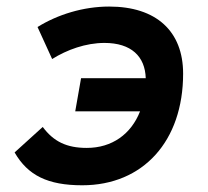

<svg xmlns="http://www.w3.org/2000/svg" viewBox="-20 -547 626 577"><path d="M227.1 9.8C410.2 9.8 530.3 -123 530.3 -325.7C530.3 -453.6 449.2 -527.3 308.1 -527.3C230.5 -527.3 153.3 -503.4 92.8 -465.8L136.7 -369.6C181.2 -397.5 237.8 -418 293.9 -418C374.5 -418 416 -377.4 418 -312H223.6L206.1 -212.4H400.9C374 -144 316.9 -102.5 240.7 -102.5C180.2 -102.5 141.1 -121.6 108.4 -165.5L23.9 -88.9C63.5 -20 123.5 9.8 227.1 9.8Z"/></svg>

Font: Cascadia Code SemiBold
Style: Italic
Weight: 600
Italic angle: -10°
Monospace: yes
Designer: Aaron Bell
Foundry: Saja Typeworks
Version: Version 2404.023